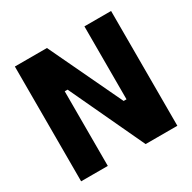

<svg xmlns="http://www.w3.org/2000/svg" viewBox="-152 -833 986 985"><g transform="rotate(-30 341.5 -340.0)"><path d="M56 0V-680H246L451 -248H468V-680H626V0H438L231 -442H214V0Z"/></g></svg>

Font: Cairo Play ExtraBold
Style: Regular
Weight: 800
Version: Version 3.119